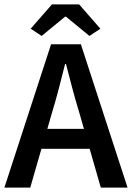

<svg xmlns="http://www.w3.org/2000/svg" viewBox="-22 -856 602 876"><path d="M217 -348 194 -268H361L338 -348Q322 -400 307.5 -455Q293 -510 279 -564H275Q261 -509 247 -454.5Q233 -400 217 -348ZM-2 0 211 -654H347L560 0H438L387 -177H167L116 0ZM118 -725 215 -836H339L436 -725L386 -692L279 -780H275L168 -692Z"/></svg>

Font: CV Source Sans Light
Style: Bold
Weight: 600
Designer: Paul D. Hunt
Foundry: Adobe Systems Incorporated
Version: Version 3.001